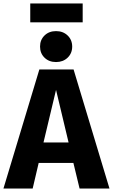

<svg xmlns="http://www.w3.org/2000/svg" viewBox="-33 -1097 657 1117"><path d="M430 0 394 -149H192L157 0H-13L196 -693H395L604 0ZM220 -268H366L293 -574ZM387 -826Q387 -787 360.5 -761.5Q334 -736 293 -736Q252 -736 226 -761.5Q200 -787 200 -826Q200 -865 226 -890.5Q252 -916 293 -916Q334 -916 360.5 -890.5Q387 -865 387 -826ZM143 -967V-1077H448V-967Z"/></svg>

Font: Fira Sans BGR
Style: Bold
Weight: 700
Designer: bBox Type GmbH & Carrois Corporate GbR & Edenspiekermann AG
Foundry: bBox Type GmbH & Carrois Corporate GbR & Edenspiekermann AG
Version: Version 4.301